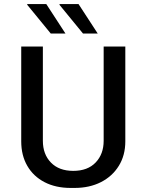

<svg xmlns="http://www.w3.org/2000/svg" viewBox="-20 -915 722 945"><path d="M328 10Q253.9 10 199.1 -18.5Q144.2 -47 114.4 -98.6Q84.5 -150.1 84.5 -219.2V-686H191V-222Q191 -155.6 230.8 -114.8Q270.5 -74 340.5 -74Q411.5 -74 450.9 -115.4Q490.2 -156.7 490.2 -222V-686H596.8V-219.2Q596.8 -150.5 564.9 -98.9Q533 -47.2 476.8 -18.6Q420.5 10 346.8 10ZM388.5 -750 272.2 -892 274 -895H366.5L461 -750ZM229.8 -750 113.5 -892 114.5 -895H207.8L302.2 -750Z"/></svg>

Font: Chivo Medium
Style: Regular
Weight: 500
Designer: Hector Gatti
Foundry: Omnibus-Type
Version: Version 2.002